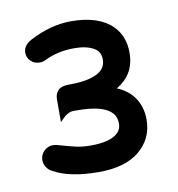

<svg xmlns="http://www.w3.org/2000/svg" viewBox="-56 -750 473 511"><g transform="rotate(-10 180.5 -495.0)"><path d="M28.8 -347.7Q28.8 -361.8 39.1 -372.1Q49.3 -382.3 63.5 -382.3H64L71.8 -381.3L75.7 -380.4Q106 -371.6 123.5 -367.7Q141.1 -363.8 162.6 -363.8Q216.3 -363.8 236.8 -383.8Q246.6 -394 246.6 -408.2Q246.6 -427.2 234.9 -439Q211.4 -462.4 143.6 -462.4H132.8Q118.7 -462.4 104.5 -448.2L95.2 -439V-500Q95.2 -515.6 104.2 -524.7Q113.3 -533.7 132.8 -533.7H137.7Q184.1 -533.7 210 -546.9Q233.9 -559.1 233.9 -584Q233.9 -605.5 216.3 -615.2Q196.8 -626.5 164.1 -626.5Q118.7 -626.5 82.5 -608.4Q75.7 -605 67.9 -605Q52.7 -605 43.2 -614.5Q33.7 -624 33.7 -637.2Q33.7 -656.7 56.2 -668.9Q112.8 -698.7 168 -698.7Q242.7 -698.7 279.3 -662.1Q307.1 -634.3 307.1 -588.9Q307.1 -538.1 269.5 -509.8Q263.7 -505.4 257.3 -501.5Q285.2 -490.2 301.3 -468.8Q320.8 -442.4 320.8 -406.2Q320.8 -355 282.2 -322.8Q244.1 -290.5 171.9 -290.5Q93.3 -290.5 49.3 -315.4Q40 -319.8 34.7 -328.6Q28.8 -337.4 28.8 -347.7Z"/></g></svg>

Font: YuPearl-Medium
Style: Medium
Weight: 500
Designer: Max Yao
Foundry: Max-Everyday
Version: Version 1.011; ttfautohint (v1.8.3)